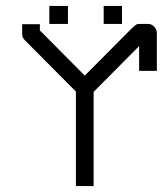

<svg xmlns="http://www.w3.org/2000/svg" viewBox="-20 -679 551 650"><path d="M147 -659H210V-598H147ZM331 -659H393V-598H331ZM85 -597H115V-576L267 -423L420 -577Q422.5 -579 427.2 -583.8Q432 -588.5 434.8 -591Q437.5 -593.5 441.5 -595.8Q445.5 -598 449 -598H481Q493.5 -598 502.2 -588.2Q511 -578.5 511 -568V-439H481H451V-523L297 -368V-49H267H237V-369L64 -543Q55 -552 55 -564V-597Z"/></svg>

Font: IBM 3270 Semi-Condensed
Style: Condensed
Weight: 400
Monospace: yes
Version: Version 2.3.1